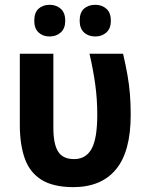

<svg xmlns="http://www.w3.org/2000/svg" viewBox="-20 -770 612 799"><path d="M284.2 8.8Q201.2 8.3 152.8 -21.7Q104.5 -51.8 83.7 -108.9Q63 -166 62.5 -246.6V-546.4H202.1V-237.3Q202.1 -170.4 221.9 -139.2Q241.7 -107.9 288.1 -107.9Q337.4 -107.9 361.1 -150.6Q384.8 -193.4 384.8 -293Q384.8 -356.9 376.5 -417.5Q368.2 -478 352.5 -546.4H492.2Q503.4 -498 510.5 -457.5Q517.6 -417 520.8 -377.4Q523.9 -337.9 523.9 -291.5Q523.9 -139.2 462.6 -65.2Q401.4 8.8 284.2 8.8ZM122.6 -683.6Q122.6 -717.8 140.6 -733.9Q158.7 -750 186.5 -750Q214.4 -750 232.9 -733.4Q251.5 -716.8 251.5 -683.6Q251.5 -651.9 232.9 -635Q214.4 -618.2 186.5 -618.2Q158.7 -618.2 140.6 -634.8Q122.6 -651.4 122.6 -683.6ZM311.5 -683.6Q311.5 -717.8 329.6 -733.9Q347.7 -750 376.5 -750Q404.3 -750 422.9 -733.4Q441.4 -716.8 441.4 -683.6Q441.4 -651.9 422.9 -635Q404.3 -618.2 376.5 -618.2Q347.7 -618.2 329.6 -635Q311.5 -651.9 311.5 -683.6Z"/></svg>

Font: Open Sans SemiCondensed
Style: Bold
Weight: 700
Width: 4
Designer: Monotype Design Team
Foundry: Monotype Imaging Inc.
Version: Version 3.003